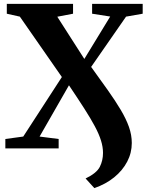

<svg xmlns="http://www.w3.org/2000/svg" viewBox="-20 -763 761 987"><path d="M465 204 420 154.5Q477 127 493.2 94.5Q509.5 62 509.5 23Q509.5 -7.5 499.2 -40.5Q489 -73.5 467.5 -113.8Q446 -154 413 -205.5Q380 -257 334.5 -324.5L183.5 -61L281.5 -48.5V0H7.5V-48.5L99.5 -61L298 -367L82 -677.5L15 -692.5V-743H355.5V-692.5L274.5 -677L413.5 -460L546.5 -678L453.5 -692.5V-743H713.5V-692.5L628 -677.5L448.5 -419Q496 -353.5 534.2 -299.5Q572.5 -245.5 600.2 -199Q628 -152.5 642.8 -110.8Q657.5 -69 657.5 -28Q657.5 23 633.8 68.2Q610 113.5 567 148.5Q524 183.5 465 204Z"/></svg>

Font: Merriweather 60pt ExtraBold
Style: Regular
Weight: 800
Version: Version 2.100